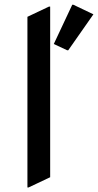

<svg xmlns="http://www.w3.org/2000/svg" viewBox="-20 -785 421 824"><path d="M290 -764.6H294.9L380.9 -723.6L272.9 -569.3H268.1L210.9 -596.2ZM97.7 19.5V-712.9L190.4 -756.8H195.3V-24.4L102.5 19.5Z"/></svg>

Font: Nova Round
Style: Book
Weight: 400
Version: Version 2.000